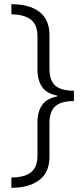

<svg xmlns="http://www.w3.org/2000/svg" viewBox="-20 -734 399 912"><path d="M34 109Q96 109 127 84.5Q158 60 158 6V-153Q158 -204 180.5 -235.5Q203 -267 252 -276V-280Q202 -289 180 -321Q158 -353 158 -404V-561Q158 -616 127 -640.5Q96 -665 34 -666V-714Q121 -714 168 -677Q215 -640 215 -567V-409Q215 -351 243 -327Q271 -303 331 -303V-254Q271 -254 243 -229.5Q215 -205 215 -149V11Q215 84 167 121Q119 158 34 158Z"/></svg>

Font: RS Noto Sans Light
Style: Regular
Weight: 300
Designer: Monotype Design Team
Foundry: Monotype Imaging Inc.
Version: Version 3.10